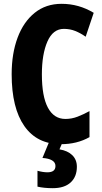

<svg xmlns="http://www.w3.org/2000/svg" viewBox="-20 -744 534 1004"><path d="M314 -593Q257 -593 228 -527Q199 -461 199 -355Q199 -240 230.5 -181Q262 -122 322 -122Q355 -122 386 -134Q417 -146 448 -163V-27Q383 10 298 10Q174 10 107.5 -84.5Q41 -179 41 -356Q41 -464 72 -547Q103 -630 161.5 -677Q220 -724 302 -724Q392 -724 470 -677L428 -552Q401 -571 373.5 -582Q346 -593 314 -593ZM382 128Q382 180 349.5 210Q317 240 256 240Q210 240 176 232V149Q205 157 228 157Q270 157 270 124Q270 105 252 94.5Q234 84 202 82L236 0H307L291 37Q334 44 358 67.5Q382 91 382 128Z"/></svg>

Font: Noto Sans Thai ExtCond ExtBd
Style: Regular
Weight: 800
Width: 2
Designer: Monotype Design Team
Foundry: Monotype Imaging Inc.
Version: Version 2.002; ttfautohint (v1.8.4.7-5d5b)